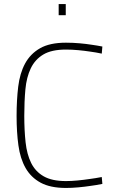

<svg xmlns="http://www.w3.org/2000/svg" viewBox="-20 -920 577 949"><path d="M486 -11Q457 -5 426 -1Q400 3 367.5 6Q335 9 306 9Q229 9 181 -17Q133 -43 106.5 -89.5Q80 -136 71 -201.5Q62 -267 62 -347Q62 -425 70 -491.5Q78 -558 104 -606Q130 -654 178 -681.5Q226 -709 306 -709Q341 -709 374 -706Q407 -703 432 -699Q461 -695 486 -690L483 -655Q455 -661 425 -665Q399 -669 367.5 -672Q336 -675 306 -675Q235 -675 194 -650.5Q153 -626 132 -582Q111 -538 105.5 -478Q100 -418 100 -347Q100 -276 106.5 -216.5Q113 -157 134 -114.5Q155 -72 196 -48.5Q237 -25 306 -25Q332 -25 363.5 -28Q395 -31 421 -35Q452 -39 483 -45ZM270 -900H305V-845H270Z"/></svg>

Font: Panefresco 1wt
Style: Regular
Weight: 250
Version: Version 1.000